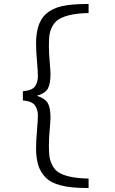

<svg xmlns="http://www.w3.org/2000/svg" viewBox="-20 -894 575 958"><path d="M232 -526Q232 -475 218.5 -451.5Q205 -428 164 -416Q205 -403 218.5 -379.5Q232 -356 232 -306Q232 -294 228 -248Q224 -202 224 -168.5Q224 -135 226.5 -114.5Q229 -94 240.5 -70.5Q252 -47 272 -34Q318 -5 422 -3V44Q416 44 410 44Q258 44 208 -8Q180 -37 170 -73Q160 -109 160 -151Q160 -193 164.5 -242Q169 -291 169 -319Q169 -347 154.5 -368Q140 -389 94 -393V-439Q140 -442 154.5 -463Q169 -484 169 -512Q169 -540 164.5 -589Q160 -638 160 -680Q160 -722 170 -758Q193 -841 288 -863Q336 -874 410 -874Q416 -874 422 -874V-829Q320 -827 272 -797Q252 -784 240.5 -761Q229 -738 226.5 -717.5Q224 -697 224 -663.5Q224 -630 228 -584Q232 -538 232 -526Z"/></svg>

Font: Halant
Style: Regular
Weight: 400
Designer: Hitesh Malaviya (Devanagari), Satya Rajpurohit (Latin)
Foundry: Indian Type Foundry
Version: Version 1.101;PS 1.0;hotconv 1.0.78;makeotf.lib2.5.61930; tt